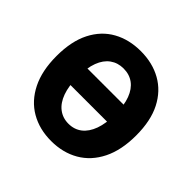

<svg xmlns="http://www.w3.org/2000/svg" viewBox="-166 -836 1020 1020"><g transform="rotate(45 344.0 -325.5)"><path d="M344 12Q256 12 188.5 -27Q121 -66 83 -142Q45 -218 45 -328Q45 -439 83 -513.5Q121 -588 188.5 -625.5Q256 -663 344 -663Q432 -663 499.5 -625Q567 -587 605 -513Q643 -439 643 -328Q643 -218 605 -142Q567 -66 499.5 -27Q432 12 344 12ZM344 -118Q388 -118 419.5 -142.5Q451 -167 468 -214Q485 -261 485 -329Q485 -397 468 -442Q451 -487 419.5 -510Q388 -533 344 -533Q301 -533 269 -510Q237 -487 220 -442Q203 -397 203 -329Q203 -261 220 -214Q237 -167 269 -142.5Q301 -118 344 -118ZM156 -271V-397H550V-271Z"/></g></svg>

Font: Source Sans 3 ExtraBold
Style: Regular
Weight: 800
Designer: Paul D. Hunt
Foundry: Adobe
Version: Version 3.052;hotconv 1.1.0;makeotfexe 2.6.0